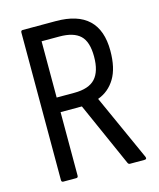

<svg xmlns="http://www.w3.org/2000/svg" viewBox="-101 -728 665 801"><g transform="rotate(-15 231.0 -327.5)"><path d="M73 0Q65 0 65 -9V-646Q65 -655 73 -655H216Q404 -655 404 -477Q404 -402 377 -357.5Q350 -313 303 -296V-295L431 -11Q435 0 424 0H361Q355 0 352 -6L229 -283H137V-9Q137 0 129 0ZM137 -346H213Q276 -346 304 -376.5Q332 -407 332 -471Q332 -535 303.5 -562Q275 -589 214 -589H137Z"/></g></svg>

Font: Sofia Sans Cond
Style: Regular
Weight: 400
Width: 3
Designer: Botio Nikoltchev, Ani Petrova
Foundry: lettersoup
Version: Version 4.100; ttfautohint (v1.8.3)